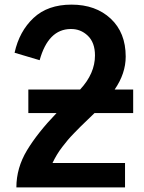

<svg xmlns="http://www.w3.org/2000/svg" viewBox="-20 -810 621 830"><path d="M102.5 -321.3V-422.9H326.2Q390.6 -492.2 390.6 -570.3Q390.6 -626 359.4 -655.8Q328.1 -685.5 285.2 -684.6Q188.5 -683.6 151.4 -549.8L43 -582Q63.5 -674.8 125 -732.4Q186.5 -790 289.1 -790Q393.6 -790 458.5 -729.5Q523.4 -668.9 523.4 -565.4Q523.4 -492.2 475.6 -422.9H555.7V-321.3H388.7Q380.9 -313.5 358.9 -292.5Q336.9 -271.5 328.1 -262.7Q319.3 -253.9 301.3 -235.4Q283.2 -216.8 273.4 -205.1Q263.7 -193.4 250 -175.8Q236.3 -158.2 226.1 -141.1Q215.8 -124 207 -105.5H520.5V0H50.8Q50.8 -84 96.7 -160.2Q142.6 -236.3 224.6 -321.3Z"/></svg>

Font: Gothic A1
Style: Bold
Weight: 700
Version: Version 2.50